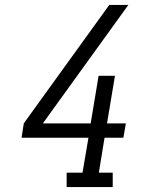

<svg xmlns="http://www.w3.org/2000/svg" viewBox="-20 -755 640 775"><path d="M249 0V-58H313L337 -199H67L76 -257L421 -735H498L153 -257H346L378 -449H444L412 -257H488L478 -199H402L379 -58H435V0Z"/></svg>

Font: Iosevka Curly Slab LtExObl
Style: Regular
Weight: 300
Width: 7
Italic angle: -9°
Monospace: yes
Designer: Belleve Invis
Foundry: Belleve Invis
Version: Version 11.1.0; ttfautohint (v1.8.3)